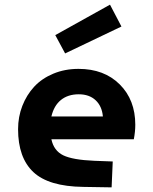

<svg xmlns="http://www.w3.org/2000/svg" viewBox="-20 -786 654 819"><path d="M215.8 -636.2 449.2 -766.1 498 -672.9 257.8 -558.1ZM382.8 -100.1 460.9 -97.2 456.1 13.2 335 11.2Q187.5 9.3 122.3 -52Q57.1 -113.3 57.1 -234.9Q57.1 -287.6 75.2 -334.2Q93.3 -380.9 125.7 -416Q158.2 -451.2 207.3 -471.7Q256.3 -492.2 314.9 -492.2Q424.3 -492.2 490.7 -426Q557.1 -359.9 557.1 -253.9Q557.1 -224.6 550.8 -191.9H199.2Q209.5 -143.1 249.8 -123.5Q290 -104 382.8 -100.1ZM315.9 -383.8Q270 -383.8 240 -359.6Q210 -335.4 199.2 -289.1H418.9Q415 -333 387.9 -358.4Q360.8 -383.8 315.9 -383.8Z"/></svg>

Font: IntelOne Mono Bold
Style: Regular
Weight: 700
Designer: Fred Shallcrass
Foundry: Frere-Jones Type LLC
Version: Version 1.200;hotconv 1.1.0;makeotfexe 2.6.0;FJTRelease1.2